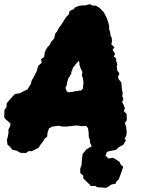

<svg xmlns="http://www.w3.org/2000/svg" viewBox="-50 -710 678 921"><path d="M75 24 48 23 30 13 9 8 -2 -6 -14 -16 -17 -39 -12 -56 -9 -75 -10 -88 -1 -106 0 -117 -11 -128 -23 -138 -30 -148 -29 -167V-181L-19 -197L-18 -214L-9 -225L7 -244L22 -259L46 -263L56 -269L82 -281L99 -310L101 -322L110 -337L119 -355L126 -368L130 -383L134 -395L150 -409L147 -426L162 -437L164 -455L169 -470L178 -484L189 -495L195 -509L210 -526L215 -549L223 -558L233 -577L243 -590L258 -614L267 -628L280 -641L284 -657L305 -667L309 -674L329 -682L344 -684H359L380 -690L396 -683H409L423 -675L431 -669L448 -651L456 -635L463 -622L471 -597L474 -581L473 -572L478 -556L480 -540L486 -528L487 -511L484 -497L499 -483L490 -471L502 -452L496 -439L507 -430V-418L513 -402L510 -392L513 -371L523 -358L516 -342L519 -330L532 -315L534 -290L536 -275L539 -262L536 -249L542 -237L536 -220L543 -207L549 -191L544 -177L557 -164L558 -150V-133L549 -120L555 -102L558 -76L556 -60L548 -45L554 -37L542 -16L520 -4L506 9L479 14L465 18L446 11L421 8L391 -6L382 -25V-37L376 -52L375 -76L372 -96L362 -106L350 -105H338L327 -107L318 -108L304 -107L293 -105H282L274 -103H260H250L239 -105L232 -107L217 -105L201 -103L185 -94L178 -74L176 -54L164 -45L157 -32L143 -14L135 -1L103 15H87ZM282 -267 290 -269H296L303 -270L310 -273H322L331 -276L338 -275L343 -280L349 -285L348 -294L349 -302L350 -308V-318L349 -324L348 -332L347 -338L343 -344V-349L344 -356L345 -362L344 -369L341 -374L338 -380L336 -384L334 -391L331 -398V-404V-410L327 -419L323 -412L318 -407L312 -401L308 -395L301 -387L299 -382L296 -373L292 -365V-356L287 -350L284 -343L278 -335L275 -325L272 -315L271 -307L269 -298L264 -289L266 -283L269 -276L273 -269ZM415 188 408 182H384L381 176L362 158L349 145L350 133L335 120V98L341 82L343 57L346 29L365 6L384 -5L414 -19L432 -25L460 -15H468L469 -6L475 -2L465 14L456 36L470 50L494 47L523 66L530 81L541 90L532 117L520 149L508 162L505 171L485 175L460 191Z"/></svg>

Font: Winky Rough ExtraBold
Style: Italic
Weight: 800
Italic angle: -8.97852°
Designer: Simon Atzbach
Foundry: typofactur
Version: Version 1.206; ttfautohint (v1.8.4.7-5d5b)